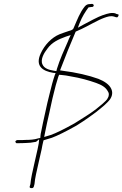

<svg xmlns="http://www.w3.org/2000/svg" viewBox="-20 -775 632 991"><path d="M59 -44C59 -42 63 -36 65 -36H77C86 -36 98 -36 113 -37H114C129 -37 145 -39 166 -43L182 -56L180 -35C178 -24 176 -14 174 -5L157 70C149 105 139 148 137 175L133 189C133 194 135 196 145 196C150 196 154 191 154 190L158 175C160 147 170 105 178 70L195 -5C197 -18 200 -31 203 -44L205 -51C220 -56 229 -58 248 -64C275 -74 320 -96 375 -127C425 -158 456 -182 474 -195C491 -208 506 -221 519 -232C533 -245 543 -255 547 -261C561 -281 562 -300 554 -317C544 -339 518 -356 488 -368C438 -386 374 -401 302 -410L290 -412C316 -480 343 -548 369 -608L371 -612L400 -625C431 -639 486 -672 518 -683C535 -689 551 -695 570 -689L579 -686H586C592 -691 595 -701 589 -701L578 -704V-705C559 -712 537 -706 512 -697H511C489 -690 435 -661 409 -647L382 -632L391 -656C404 -689 420 -714 437 -737L452 -739H453C459 -739 462 -740 464 -747C465 -750 459 -755 455 -755L446 -754H445C433 -754 425 -751 417 -741C392 -710 380 -676 359 -628C354 -619 339 -616 335 -615C316 -608 298 -603 287 -598C246 -581 210 -543 190 -499C160 -434 200 -408 255 -399L267 -398L263 -388C253 -359 245 -328 237 -295C228 -262 221 -228 213 -192C205 -156 198 -125 192 -93C189 -82 189 -72 188 -63L178 -61C157 -54 133 -53 116 -53C101 -52 90 -52 81 -52H69C66 -52 60 -48 59 -44ZM199 -443C187 -469 209 -504 224 -523C248 -557 282 -572 320 -586L345 -594L336 -575C334 -571 332 -566 330 -560C312 -520 288 -466 274 -420L271 -408L258 -410C234 -414 208 -421 199 -443ZM234 -190C242 -224 248 -258 257 -292C264 -322 272 -352 281 -379L285 -389L298 -388C314 -387 328 -384 344 -381C394 -373 439 -360 476 -347C503 -337 525 -326 537 -303C541 -297 543 -290 541 -282C541 -277 537 -270 534 -265V-264C530 -259 522 -250 509 -239C460 -197 442 -187 364 -138C310 -108 270 -88 241 -78L208 -68L213 -93C219 -124 226 -156 234 -190Z"/></svg>

Font: Stray Cat
Style: ExLtExtObl
Weight: 200
Version: Version 1.0